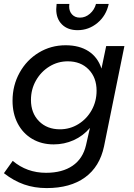

<svg xmlns="http://www.w3.org/2000/svg" viewBox="-22 -764 682 980"><path d="M-2 120 43 57Q115 118 213 118Q296 118 348.5 82Q401 46 417 -23L437 -111Q402 -70 354 -48.5Q306 -27 252 -27Q190 -27 142.5 -55Q95 -83 68.5 -133.5Q42 -184 42 -250Q42 -328 78 -393Q114 -458 176 -495.5Q238 -533 313 -533Q383 -533 430 -502.5Q477 -472 496 -414L520 -529H613L509 -17Q487 87 412 141.5Q337 196 216 196Q154 196 101 177.5Q48 159 -2 120ZM471 -301Q471 -368 430.5 -409.5Q390 -451 324 -451Q273 -451 230 -424.5Q187 -398 161.5 -353Q136 -308 136 -254Q136 -187 177 -145.5Q218 -104 284 -104Q335 -104 378 -130.5Q421 -157 446 -202Q471 -247 471 -301ZM331 -731Q331 -706 346 -690Q361 -674 386 -674Q414 -674 437 -694Q460 -714 468 -744H533Q520 -684 475.5 -647Q431 -610 374 -610Q324 -610 294.5 -639Q265 -668 265 -717Q265 -726 267 -744H332Q331 -740 331 -731Z"/></svg>

Font: Gontserrat
Style: Italic
Weight: 400
Italic angle: -11.3°
Designer: Julieta Ulanovsky
Foundry: Julieta Ulanovsky
Version: Version 6.001